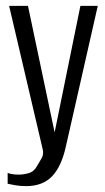

<svg xmlns="http://www.w3.org/2000/svg" viewBox="-20 -515 358 652"><path d="M69 117Q48 117 31.5 114Q15 111 6 109V72Q9 74 19.5 76Q30 78 44 78Q59 78 77.5 73Q96 68 108 45Q114 35 121.5 22Q129 9 125 -8L11 -495H75L166 -63H165L253 -495H312L204 -19Q189 50 157 83.5Q125 117 69 117Z"/></svg>

Font: Alumni Sans
Style: Regular
Weight: 400
Designer: Robert E. Leuschke
Foundry: Robert E. Leuschke
Version: Version 1.018